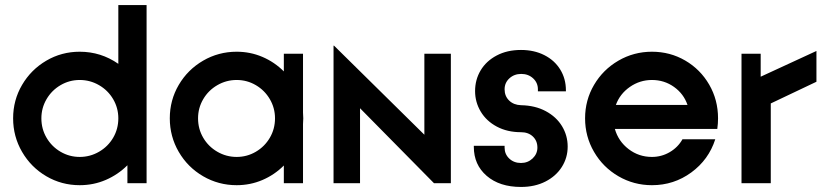

<svg xmlns="http://www.w3.org/2000/svg" viewBox="-20 -726 3269 761"><path d="M32 -257Q32 -329 67.5 -389.5Q103 -450 163.5 -485.5Q224 -521 296 -521Q380 -521 449 -473V-706H561V0H485V-71Q448 -34 399.5 -13Q351 8 296 8Q224 8 163.5 -27.5Q103 -63 67.5 -124Q32 -185 32 -257ZM449 -257Q449 -298 428.5 -333Q408 -368 372.5 -388.5Q337 -409 296 -409Q255 -409 220 -388.5Q185 -368 164.5 -333Q144 -298 144 -257Q144 -215 164.5 -180Q185 -145 220 -124.5Q255 -104 296 -104Q337 -104 372.5 -124.5Q408 -145 428.5 -180Q449 -215 449 -257Z M653 -257Q653 -329 688.5 -389.5Q724 -450 785 -485.5Q846 -521 918 -521Q972 -521 1020 -500.5Q1068 -480 1105 -443V-513H1181V-280L1182 -257L1181 -234V0H1105V-70Q1068 -33 1020 -12.5Q972 8 918 8Q846 8 785 -27.5Q724 -63 688.5 -124Q653 -185 653 -257ZM1070 -257Q1070 -298 1049.5 -333Q1029 -368 994 -388.5Q959 -409 918 -409Q877 -409 841.5 -388.5Q806 -368 785.5 -333Q765 -298 765 -257Q765 -215 785.5 -180Q806 -145 841.5 -124.5Q877 -104 918 -104Q959 -104 994 -124.5Q1029 -145 1049.5 -180Q1070 -215 1070 -257Z M1302 -545H1304L1662 -192V-513H1767V0H1700L1407 -297V0H1302Z M1858 -144V-148H1980V-141Q1980 -115 1998.5 -97.5Q2017 -80 2045 -80Q2072 -80 2091 -98Q2110 -116 2110 -141Q2110 -168 2092 -185Q2074 -202 2045 -202Q1991 -202 1949.5 -224Q1908 -246 1885.5 -283.5Q1863 -321 1863 -365Q1863 -410 1885 -447Q1907 -484 1948.5 -506Q1990 -528 2045 -528Q2097 -528 2137.5 -507.5Q2178 -487 2200.5 -450.5Q2223 -414 2223 -368V-364H2112V-372Q2112 -398 2093 -415.5Q2074 -433 2046 -433Q2018 -433 1999 -415.5Q1980 -398 1980 -372Q1980 -345 1998 -327.5Q2016 -310 2045 -309Q2101 -308 2143 -285.5Q2185 -263 2207.5 -226Q2230 -189 2230 -145Q2230 -101 2207 -64.5Q2184 -28 2142 -6.5Q2100 15 2045 15Q1960 15 1909 -29Q1858 -73 1858 -144Z M2299 -257Q2299 -329 2334.5 -389.5Q2370 -450 2431 -485.5Q2492 -521 2564 -521Q2636 -521 2696 -486Q2756 -451 2791 -390.5Q2826 -330 2826 -257Q2826 -236 2823 -215H2417Q2431 -166 2471.5 -135Q2512 -104 2564 -104Q2602 -104 2634.5 -123Q2667 -142 2685 -174H2815Q2789 -93 2720 -42.5Q2651 8 2564 8Q2492 8 2431 -27.5Q2370 -63 2334.5 -124Q2299 -185 2299 -257ZM2705 -310Q2690 -354 2651.5 -381.5Q2613 -409 2564 -409Q2516 -409 2476.5 -381.5Q2437 -354 2421 -310Z M2919 -513H2995V-422L3216 -524V-402L3035 -316V0H2919Z"/></svg>

Font: Lineal Medium
Style: Regular
Weight: 600
Designer: Created by Frank Adebiaye with contributions from Anton Moglia & Ariel Martín Pérez
Created by Frank ADEBIAYE with FontF
Foundry: Velvetyne Type Foundry
Version: Version 2.000